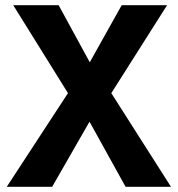

<svg xmlns="http://www.w3.org/2000/svg" viewBox="-20 -720 685 740"><path d="M449 -700H624L409 -361L639 0H464L325 -251L181 0H6L242 -361L31 -700H206L326 -480Z"/></svg>

Font: Jost* Semi
Style: Regular
Weight: 600
Version: Version 3.7